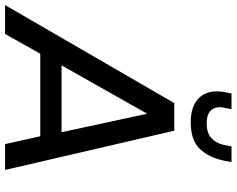

<svg xmlns="http://www.w3.org/2000/svg" viewBox="-125 -826 934 758"><g transform="rotate(90 342.0 -447.0)"><path d="M-17 0 370 -668H479L634 0H532L501 -139H175L97 0ZM221 -223H485L412 -561ZM445 -733Q380 -733 348 -767.5Q316 -802 326 -863L332 -894H394L388 -863Q382 -835 396.5 -815.5Q411 -796 450 -796Q487 -796 507.5 -814Q528 -832 535 -863L541 -894H603L597 -863Q585 -805 551 -769Q517 -733 445 -733Z"/></g></svg>

Font: Gantari Medium
Style: Italic
Weight: 500
Italic angle: -10°
Designer: Anugrah Pasau
Foundry: Lafontype
Version: Version 1.000